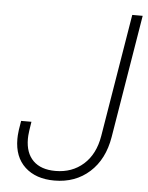

<svg xmlns="http://www.w3.org/2000/svg" viewBox="-53 -771 634 824"><g transform="rotate(5 264.0 -359.5)"><path d="M211.9 9.8Q132.3 9.8 85.4 -33.4Q38.6 -76.7 38.6 -154.3Q38.6 -161.1 39.1 -169.9Q39.6 -178.7 41.5 -193.4Q43.5 -208 47.9 -232.9H92.3Q88.4 -208.5 86.4 -194.6Q84.5 -180.7 84 -172.9Q83.5 -165 83.5 -158.7Q83.5 -98.1 116.9 -64.9Q150.4 -31.7 212.9 -31.7Q284.7 -31.7 333.7 -75.4Q382.8 -119.1 396 -198.2L483.4 -727.5H528.3L440.9 -197.8Q424.8 -100.6 363.5 -45.4Q302.2 9.8 211.9 9.8Z"/></g></svg>

Font: Inter 28pt ExtraLight
Style: Italic
Weight: 250
Italic angle: -9.3988°
Designer: Rasmus Andersson
Foundry: rsms
Version: Version 4.001;git-66647c0bb